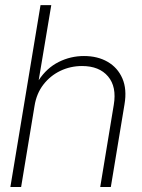

<svg xmlns="http://www.w3.org/2000/svg" viewBox="-20 -748 570 768"><path d="M118.2 -324.7 64.5 0H21.5L142.1 -727.5H185.1L134.8 -427.2Q167 -476.1 214.6 -500Q262.2 -523.9 315.9 -523.9Q370.6 -523.9 410.6 -500.7Q450.7 -477.5 469.5 -434.3Q488.3 -391.1 478 -330.6L423.3 0H380.9L435.1 -328.6Q447.3 -400.9 412.1 -442.4Q377 -483.9 308.1 -483.9Q261.7 -483.9 221.4 -464.6Q181.2 -445.3 153.6 -409.7Q126 -374 118.2 -324.7Z"/></svg>

Font: Inter Display ExtraLight
Style: Italic
Weight: 200
Italic angle: -9.39999°
Designer: Rasmus Andersson
Foundry: rsms
Version: Version 4.000;git-a52131595